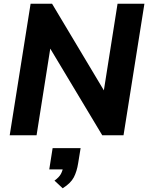

<svg xmlns="http://www.w3.org/2000/svg" viewBox="-20 -725 794 1029"><path d="M32 0 144 -705H259L558 -205H531L610 -705H754L642 0H528L228 -500H255L176 0ZM316 284 272 243Q297 225 306.5 207Q316 189 320 165L348 183H244L262 69H412L399 149Q392 194 375.5 225.5Q359 257 316 284Z"/></svg>

Font: Nunito Sans 12pt ExtraBold
Style: Italic
Weight: 800
Italic angle: -9°
Designer: Vernon Adams
Foundry: Vernon Adams
Version: Version 3.101;gftools[0.9.27]